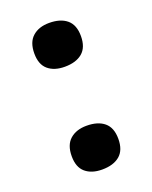

<svg xmlns="http://www.w3.org/2000/svg" viewBox="-110 -590 533 672"><g transform="rotate(-20 157.0 -254.0)"><path d="M154.8 -363.8Q115.7 -363.8 92.8 -383.3Q69.8 -402.8 69.8 -443.8Q69.8 -485.8 93 -506.3Q116.2 -526.9 154.8 -526.9Q196.8 -526.9 220.5 -507.1Q244.1 -487.3 244.1 -445.8Q244.1 -403.8 220.5 -383.8Q196.8 -363.8 154.8 -363.8ZM154.8 19Q115.7 19 92.8 -0.5Q69.8 -20 69.8 -61Q69.8 -103 93 -123.5Q116.2 -144 154.8 -144Q196.8 -144 220.5 -124.3Q244.1 -104.5 244.1 -63Q244.1 -21 220.5 -1Q196.8 19 154.8 19Z"/></g></svg>

Font: Literata Book
Style: Bold
Weight: 700
Designer: Latin by Veronika Burian and Jose Scaglione. Greek by Irene Vlachou. Cyrillic by Vera Evstafieva
Foundry: TypeTogether
Version: Version 2.003;PS 002.003;hotconv 1.0.88;makeotf.lib2.5.64775